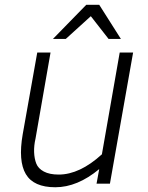

<svg xmlns="http://www.w3.org/2000/svg" viewBox="-20 -770 619 805"><path d="M360.8 -702.1 255.9 -606.9H202.1L341.8 -750H396L486.8 -606.9H435.1ZM481.9 -549.8H538.1L440.9 0H384.8L396 -61Q304.2 15.1 211.9 15.1Q121.1 15.1 88.4 -39.8Q55.7 -94.7 75.2 -207L136.2 -549.8H191.9L128.9 -189Q122.1 -159.7 123 -132.3Q124 -105 132.1 -84.2Q140.1 -63.5 163.8 -50.8Q187.5 -38.1 226.1 -38.1Q314 -38.1 407.2 -123Z"/></svg>

Font: Stilu Light
Style: Italic
Weight: 300
Italic angle: -10°
Designer: Genilson Lima Santos
Foundry: Genilson Lima Santos
Version: Version 1.200;PS 001.200;hotconv 1.0.88;makeotf.lib2.5.64775